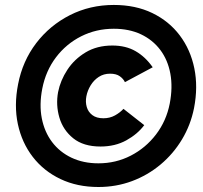

<svg xmlns="http://www.w3.org/2000/svg" viewBox="-20 -748 819 776"><path d="M386.2 -155.8Q317.4 -155.8 276.1 -189Q234.9 -222.2 220 -272.9Q205.1 -323.7 214.8 -376Q224.1 -422.9 252.2 -465.8Q280.3 -508.8 326.2 -536.4Q372.1 -564 434.1 -564Q488.8 -564 528.3 -541Q567.9 -518.1 597.2 -476.1L484.9 -416Q478.5 -429.7 464.1 -439.9Q449.7 -450.2 424.8 -450.2Q398.9 -450.2 378.9 -437Q358.9 -423.8 346.2 -402.8Q333.5 -381.8 329.1 -358.9Q324.7 -335.9 330.6 -315.7Q336.4 -295.4 353.3 -282.7Q370.1 -270 397.9 -270Q423.8 -270 444.6 -281.5Q465.3 -293 479 -308.1L563 -242.2Q536.1 -206.1 490.7 -180.9Q445.3 -155.8 386.2 -155.8ZM377.9 7.8Q292 7.8 224.4 -24.4Q156.7 -56.6 112.5 -113.8Q68.4 -170.9 52.2 -246.3Q36.1 -321.8 53.2 -408.2Q71.3 -501.5 126.2 -573.5Q181.2 -645.5 262.5 -686.8Q343.8 -728 439.9 -728Q527.8 -728 595.5 -695.3Q663.1 -662.6 706.5 -605Q750 -547.4 765.4 -471.9Q780.8 -396.5 764.2 -311Q750.5 -242.7 715.6 -184.6Q680.7 -126.5 629.2 -83.3Q577.6 -40 513.7 -16.1Q449.7 7.8 377.9 7.8ZM377.9 -87.9Q448.2 -87.9 508.5 -118.9Q568.8 -149.9 610.6 -204.6Q652.3 -259.3 666 -329.1Q678.7 -395 668.5 -450.4Q658.2 -505.9 627.7 -546.4Q597.2 -586.9 549.6 -609.4Q502 -631.8 439.9 -631.8Q368.7 -631.8 308.1 -601.3Q247.6 -570.8 206.3 -516.4Q165 -461.9 150.9 -390.1Q138.2 -325.2 148.9 -270Q159.7 -214.8 190.4 -174.1Q221.2 -133.3 269 -110.6Q316.9 -87.9 377.9 -87.9Z"/></svg>

Font: Reddit Sans Black
Style: Italic
Weight: 900
Italic angle: -11.25°
Designer: Stephen Hutchings
Version: Version 1.013